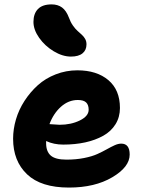

<svg xmlns="http://www.w3.org/2000/svg" viewBox="-20 -805 640 866"><path d="M299.8 -549.8Q262.2 -549.8 222.4 -573.7Q182.6 -597.7 156.7 -634.3Q130.9 -670.9 130.9 -706.1Q130.9 -743.2 151.1 -764.2Q171.4 -785.2 212.9 -785.2Q240.7 -785.2 259.8 -771.2Q278.8 -757.3 291 -725.1Q297.9 -705.6 308.8 -689.9Q319.8 -674.3 330.1 -665.3Q340.3 -656.2 349.6 -647.7Q358.9 -639.2 364.5 -628.7Q370.1 -618.2 370.1 -605Q370.1 -579.1 352.3 -564.5Q334.5 -549.8 299.8 -549.8ZM291 41Q165 41 102.1 -18.8Q39.1 -78.6 39.1 -179.2Q39.1 -222.7 52 -266.6Q64.9 -310.5 90.6 -350.1Q116.2 -389.6 150.6 -420.7Q185.1 -451.7 231.4 -469.7Q277.8 -487.8 329.1 -487.8Q416.5 -487.8 468.8 -443.6Q521 -399.4 521 -317.9Q521 -276.9 501 -244.6Q481 -212.4 445.6 -192.6Q410.2 -172.9 364.5 -162.8Q318.8 -152.8 265.1 -152.8Q222.7 -152.8 188 -168.9V-159.2Q188 -121.6 209 -103.3Q230 -85 279.8 -85Q322.8 -85 359.4 -92.3Q396 -99.6 419.4 -110.4Q442.9 -121.1 461.9 -131.8Q481 -142.6 497.1 -149.9Q513.2 -157.2 526.9 -157.2Q564.9 -157.2 564.9 -107.9Q564.9 -51.8 486.3 -5.4Q407.7 41 291 41ZM331.1 -354Q289.1 -354 255.1 -323.7Q221.2 -293.5 203.1 -245.1Q239.7 -242.2 249 -242.2Q300.3 -242.2 340.1 -261.7Q379.9 -281.2 379.9 -310.1Q379.9 -332 368.4 -343Q356.9 -354 331.1 -354Z"/></svg>

Font: Shantell Sans Bouncy
Style: Bold
Weight: 700
Designer: Stephen Nixon, Anya Danilova, Shantell Martin
Foundry: Arrow Type
Version: Version 1.006;[9816181b4]